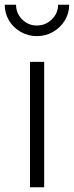

<svg xmlns="http://www.w3.org/2000/svg" viewBox="-61 -793 313 813"><path d="M66 -531H126V0H66ZM-41 -773H7Q7 -737 32.5 -711Q58 -685 95 -685Q132 -685 158.5 -711Q185 -737 185 -773H232Q232 -737 213.5 -706.5Q195 -676 163.5 -658Q132 -640 95 -640Q58 -640 26.5 -658Q-5 -676 -23 -706.5Q-41 -737 -41 -773Z"/></svg>

Font: Eudoxus Sans Light
Style: Regular
Weight: 300
Designer: Stijn de Vries
Foundry: tokotype
Version: Version 2.005